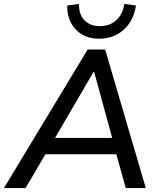

<svg xmlns="http://www.w3.org/2000/svg" viewBox="-50 -957 812 977"><path d="M0 0ZM-30 0 396 -705H485L692 0H590L542 -172H181L80 0ZM426 -591 230 -255H521L429 -591ZM454 -760Q381 -760 336 -806.5Q291 -853 292 -929L352 -937Q351 -883 380 -853.5Q409 -824 458 -824Q508 -824 541 -853.5Q574 -883 583 -937L642 -929Q630 -851 579 -805.5Q528 -760 454 -760Z"/></svg>

Font: Winston Medium
Style: Italic
Weight: 500
Italic angle: -9°
Designer: Original fonts by Vernon Adams / Changes by Cristiano Sobral
Foundry: Original fonts by Vernon Adams / Changes by Cristiano Sobral
Version: Version 2.503;July 17, 2020;FontCreator 13.0.0.2655 64-bit